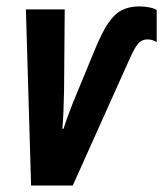

<svg xmlns="http://www.w3.org/2000/svg" viewBox="-20 -574 505 594"><path d="M76.2 0 60.1 -544.9H180.2L178.2 -294.9Q177.2 -255.4 176.3 -228.5Q175.3 -201.7 172.9 -175.8H176.8Q183.1 -196.3 190.7 -217Q198.2 -237.8 205.1 -254.9L274.9 -423.8Q295.4 -473.6 314.5 -502Q333.5 -530.3 356.4 -542.2Q379.4 -554.2 411.1 -554.2Q424.8 -554.2 440.4 -551.5Q456.1 -548.8 464.8 -543V-443.8Q451.2 -452.1 436 -452.1Q418.9 -452.1 407.5 -439.2Q396 -426.3 377.9 -384.8L205.1 0Z"/></svg>

Font: Open Sans Condensed
Style: Bold Italic
Weight: 700
Width: 3
Italic angle: -12°
Designer: Monotype Design Team
Foundry: Monotype Imaging Inc.
Version: Version 3.003; ttfautohint (v1.8.4)